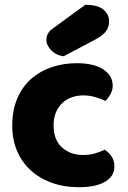

<svg xmlns="http://www.w3.org/2000/svg" viewBox="-20 -764 534 799"><path d="M326 -367Q301 -367 278.5 -359Q256 -351 239.5 -335.5Q223 -320 213 -297Q203 -274 203 -243Q203 -181 238.5 -150Q274 -119 325 -119Q355 -119 377 -126Q399 -133 416 -141Q436 -127 446 -110.5Q456 -94 456 -71Q456 -30 417 -7.5Q378 15 309 15Q246 15 195 -3.5Q144 -22 107.5 -55.5Q71 -89 51 -136Q31 -183 31 -240Q31 -306 52.5 -355.5Q74 -405 111 -437Q148 -469 196.5 -485Q245 -501 299 -501Q371 -501 410 -475Q449 -449 449 -408Q449 -389 440 -372.5Q431 -356 419 -344Q402 -352 378 -359.5Q354 -367 326 -367ZM335 -744Q387 -744 410.5 -724Q434 -704 434 -676Q434 -650 420 -632.5Q406 -615 374 -598L245 -530Q215 -533 194 -554Q173 -575 173 -599Q173 -611 179 -623Q185 -635 199 -645Z"/></svg>

Font: Baloo
Style: Regular
Weight: 400
Designer: Sarang Kulkarni and Ek Type
Foundry: Ek Type
Version: Version 1.100;PS 1.000;hotconv 1.0.88;makeotf.lib2.5.647800;